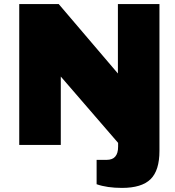

<svg xmlns="http://www.w3.org/2000/svg" viewBox="-20 -708 854 938"><path d="M759 -688V29Q759 125 715.5 167.5Q672 210 576 210Q503 210 452 192V73H501Q557 73 557 9V-10L277 -334V0H74V-688H267L556 -349V-688Z"/></svg>

Font: Archicoco
Style: Regular
Weight: 400
Designer: Hector Gatti
Foundry: Hector Gatti
Version: 1.002